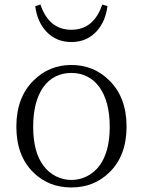

<svg xmlns="http://www.w3.org/2000/svg" viewBox="-20 -811 628 845"><path d="M127 -52C172 -8 227 14 294 14C360 14 416 -8 461 -52C512 -101 537 -169 537 -254C537 -339 512 -407 461 -457C416 -502 360 -525 294 -525C229 -525 173 -502 128 -457C77 -407 52 -339 52 -254C52 -168 77 -101 127 -52ZM418 -82C355 2 233 2 171 -82C141 -122 126 -179 126 -254C126 -402 189 -490 294 -490C398 -490 463 -402 463 -254C463 -180 448 -123 418 -82ZM294 -626C338 -626 375 -641 404 -672C431 -701 447 -738 453 -784L430 -791C405 -717 360 -680 294 -680C228 -680 183 -717 158 -791L135 -784C141 -738 157 -701 184 -672C213 -641 250 -626 294 -626Z"/></svg>

Font: AllPunType Light
Style: Regular
Weight: 300
Version: 1.0